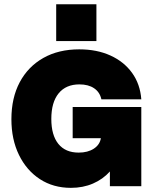

<svg xmlns="http://www.w3.org/2000/svg" viewBox="-20 -898 746 926"><path d="M251 -877.5H445V-700H251ZM35 -323Q35 -426 75.2 -501.5Q115.5 -577 189 -618.5Q262.5 -660 362 -660Q447.5 -660 512.8 -630.2Q578 -600.5 617 -546.5Q656 -492.5 661.5 -419H469Q461.5 -453.5 434 -472.2Q406.5 -491 363 -491Q298 -491 262.8 -447.8Q227.5 -404.5 227.5 -324.5Q227.5 -246 261.5 -204Q295.5 -162 359.5 -162Q403.5 -162 432.5 -181Q461.5 -200 466.5 -231.5H330.5V-382H661.5V0H510V-71Q476.5 -33.5 428.5 -12.8Q380.5 8 322 8Q237 8 172.5 -34Q108 -76 71.5 -150.8Q35 -225.5 35 -323Z"/></svg>

Font: Overused Grotesk Black
Style: Regular
Weight: 900
Version: Version 0.004